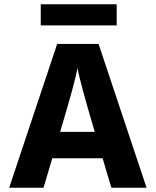

<svg xmlns="http://www.w3.org/2000/svg" viewBox="-20 -880 730 900"><path d="M269 -286 262 -262H424L417 -286Q388 -384 369.5 -453Q351 -522 347 -542L343 -562Q335 -507 269 -286ZM184 0H23L248 -674H442L667 0H502L461 -138H225ZM527 -761H171V-860H527Z"/></svg>

Font: Hind Guntur
Style: Bold
Weight: 700
Designer: Manushi Parikh, Hitesh Malaviya
Foundry: Indian Type Foundry
Version: Version 1.002;PS 1.0;hotconv 1.0.86;makeotf.lib2.5.63406; tt